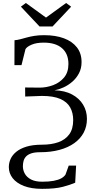

<svg xmlns="http://www.w3.org/2000/svg" viewBox="-20 -980 614 1250"><path d="M254.5 249.5Q184 249.5 135.8 230.8Q87.5 212 62.5 180Q37.5 148 37.5 108Q37.5 80.5 49 54.8Q60.5 29 86.2 8Q112 -13 153.2 -25.5Q194.5 -38 253.5 -38Q314 -38 359.5 -54Q405 -70 430.8 -105.2Q456.5 -140.5 456.5 -198Q456.5 -245 437 -280.5Q417.5 -316 372.8 -335.8Q328 -355.5 252.5 -355.5L144 -351.5L143.5 -410.5L238.5 -409.5Q281.5 -409.5 324.8 -425.2Q368 -441 396.8 -475Q425.5 -509 425.5 -563.5Q425.5 -630 383.8 -666.2Q342 -702.5 265 -702.5Q217.5 -702.5 186.8 -689.5Q156 -676.5 146 -660.5L120 -556H74L74.5 -718Q93 -719.5 112.2 -724.5Q131.5 -729.5 153.8 -735.8Q176 -742 203.8 -746.5Q231.5 -751 267.5 -751Q341 -751 395.8 -730.8Q450.5 -710.5 480.8 -671.5Q511 -632.5 511 -576Q511 -534.5 494 -502.5Q477 -470.5 450.2 -447.5Q423.5 -424.5 393 -410.8Q362.5 -397 335 -392Q401.5 -390.5 448.8 -365.2Q496 -340 521 -298.5Q546 -257 546 -206Q546 -156.5 524.8 -116.5Q503.5 -76.5 463.5 -48Q423.5 -19.5 367.2 -4.2Q311 11 241 11Q206.5 11 184.5 18.2Q162.5 25.5 150.2 38.2Q138 51 133.5 67.5Q129 84 129 102.5Q129 128 141.8 151Q154.5 174 182.2 188.5Q210 203 254.5 203Q299 203 329.5 197.2Q360 191.5 378.8 181Q397.5 170.5 406.5 156.5L427.5 98H475.5L469.5 209.5Q440.5 222.5 390.2 236Q340 249.5 254.5 249.5ZM237.5 -807.5 116 -936.5 148.5 -960.5 279.5 -865.5 410.5 -960.5 443 -936.5 322 -807.5Z"/></svg>

Font: Merriweather 20pt Light
Style: Regular
Weight: 300
Version: Version 2.100